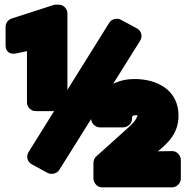

<svg xmlns="http://www.w3.org/2000/svg" viewBox="-20 -768 801 826"><path d="M185 -24C200 -16 224 -20 235 -37L583 -593C596 -614 586 -637 569 -646L500 -683C485 -691 461 -688 450 -670L103 -114C90 -93 100 -70 117 -61ZM233 -290C249 -290 270 -304 270 -327V-711C270 -727 256 -748 233 -748H224C221 -748 216 -748 212 -747L29 -688C15 -683 4 -669 4 -652V-575C4 -532 40 -536 49 -538L96 -548V-327C96 -311 110 -290 133 -290ZM572 -271C565 -252 555 -240 534 -221L394 -95C387 -89 382 -78 382 -67V0C382 16 396 38 419 38H721C737 38 758 23 758 0V-80C758 -96 744 -118 721 -118L659 -117C697 -148 748 -191 748 -270C748 -381 656 -428 559 -428C531 -428 508 -424 484 -415C425 -392 372 -339 372 -257C372 -241 387 -220 410 -220H510C526 -220 548 -234 548 -257C548 -269 550 -272 564 -272C568 -272 572 -273 572 -271Z"/></svg>

Font: Asimov Print
Style: E
Weight: 500
Designer: Google
Version: Version 2.000980; 2014